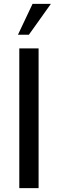

<svg xmlns="http://www.w3.org/2000/svg" viewBox="-20 -976 300 996"><path d="M244.1 -956.1 129.9 -795.9H73.2L148.9 -956.1ZM180.2 0H80.1V-725.1H180.2Z"/></svg>

Font: Aurulent Sans
Style: Regular
Weight: 400
Version: Version 2007.05.04